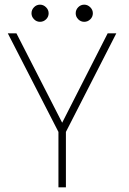

<svg xmlns="http://www.w3.org/2000/svg" viewBox="-20 -803 553 823"><path d="M151.5 -783Q166 -783 177.2 -772Q188.5 -761 188.5 -746Q188.5 -731 177.5 -720.2Q166.5 -709.5 151.5 -709.5Q136.5 -709.5 125.8 -720.5Q115 -731.5 115 -746Q115 -761 125.8 -772Q136.5 -783 151.5 -783ZM341 -783Q355.5 -783 366.8 -772Q378 -761 378 -746Q378 -731 367 -720.2Q356 -709.5 341 -709.5Q326 -709.5 315.2 -720.5Q304.5 -731.5 304.5 -746Q304.5 -761 315.2 -772Q326 -783 341 -783ZM230.5 -237.5 13.5 -660H50.5L246.5 -277L441.5 -660H478.5L262.5 -237.5V0H230.5Z"/></svg>

Font: League Spartan ExtraLight
Style: Regular
Weight: 200
Foundry: The League of Moveable Type
Version: Version 2.002